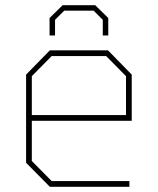

<svg xmlns="http://www.w3.org/2000/svg" viewBox="-20 -716 605 736"><path d="M170 -580V-647L220 -696H345L395 -647V-580H374V-640L339 -675H226L191 -640V-580ZM171 0 80 -92V-430L171 -523H394L485 -430V-253H102V-99L178 -22H476V0ZM102 -275H463V-424L387 -501H178L102 -424Z"/></svg>

Font: Tomorrow Thin
Style: Regular
Weight: 250
Designer: Tony de Marco, Monica Rizzolli
Foundry: Just in Type
Version: Version 2.002